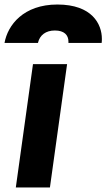

<svg xmlns="http://www.w3.org/2000/svg" viewBox="-64 -830 471 850"><path d="M104 -640C112 -675 139 -695 179 -695C220 -695 239 -675 239 -646C239 -644 239 -642 239 -640H386C387 -646 387 -652 387 -658C387 -723 344 -810 190 -810C40 -810 -30 -719 -44 -640ZM157 0 233 -546H82L6 0Z"/></svg>

Font: Plus Jakarta Sans ExtraBold
Style: Italic
Weight: 800
Italic angle: -8°
Designer: Gumpita Rahayu
Foundry: Tokotype
Version: Version 2.071;gftools[0.9.30]